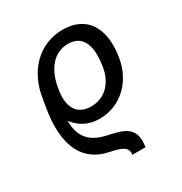

<svg xmlns="http://www.w3.org/2000/svg" viewBox="-181 -686 996 1051"><g transform="rotate(-30 317.0 -161.0)"><path d="M351.9 231.5H435C456 101.9 371.8 90.2 282.7 70C200.6 50.8 137.8 9.6 138.1 -107.2C172.2 -60.7 224.4 -28.4 295.8 -28.4C434.3 -28.4 535.5 -132.1 555.4 -269.2L556.8 -279.5C579.9 -441.4 514.2 -552.6 363.3 -552.6C213.1 -552.6 104 -440.7 80.3 -277.3L72.4 -230.8C31.2 11.4 109.7 126.1 248.2 154.8C315.3 169 360.1 181.8 351.9 231.5ZM179.7 -269.2 181.5 -279.5C197.1 -389.6 254.6 -470.9 349.8 -470.9C445.3 -470.9 470.2 -389.2 454.5 -279.5L453.1 -269.2C441.1 -183.6 385.7 -110.1 290.1 -110.1C195 -110.1 167.6 -183.6 179.7 -269.2Z"/></g></svg>

Font: Margiela Sans Text
Style: Italic
Weight: 400
Italic angle: -9.39999°
Designer: Stefan Endress, Andreas Faust
Version: Version 1.100;FEAKit 1.0